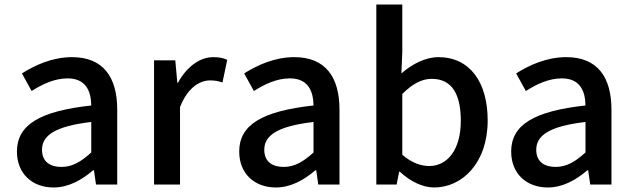

<svg xmlns="http://www.w3.org/2000/svg" viewBox="-20 -817 2803 850"><path d="M217 13C283 13 342 -20 392 -63H396L405 0H499V-331C499 -477 436 -564 299 -564C211 -564 134 -528 77 -492L120 -414C167 -444 221 -470 279 -470C360 -470 383 -414 384 -350C155 -325 55 -264 55 -146C55 -49 122 13 217 13ZM252 -78C203 -78 166 -100 166 -154C166 -216 221 -258 384 -277V-142C339 -101 300 -78 252 -78Z M662 0H777V-343C811 -430 865 -461 910 -461C932 -461 946 -458 965 -452L986 -552C969 -560 951 -564 924 -564C865 -564 807 -522 768 -451H765L756 -550H662Z M1201 13C1267 13 1326 -20 1376 -63H1380L1389 0H1483V-331C1483 -477 1420 -564 1283 -564C1195 -564 1118 -528 1061 -492L1104 -414C1151 -444 1205 -470 1263 -470C1344 -470 1367 -414 1368 -350C1139 -325 1039 -264 1039 -146C1039 -49 1106 13 1201 13ZM1236 -78C1187 -78 1150 -100 1150 -154C1150 -216 1205 -258 1368 -277V-142C1323 -101 1284 -78 1236 -78Z M1902 13C2026 13 2139 -95 2139 -284C2139 -453 2060 -564 1921 -564C1863 -564 1804 -533 1757 -492L1761 -586V-797H1646V0H1736L1747 -57H1750C1797 -13 1852 13 1902 13ZM1880 -82C1846 -82 1803 -95 1761 -132V-401C1806 -446 1848 -468 1891 -468C1983 -468 2020 -397 2020 -282C2020 -153 1960 -82 1880 -82Z M2405 13C2471 13 2530 -20 2580 -63H2584L2593 0H2687V-331C2687 -477 2624 -564 2487 -564C2399 -564 2322 -528 2265 -492L2308 -414C2355 -444 2409 -470 2467 -470C2548 -470 2571 -414 2572 -350C2343 -325 2243 -264 2243 -146C2243 -49 2310 13 2405 13ZM2440 -78C2391 -78 2354 -100 2354 -154C2354 -216 2409 -258 2572 -277V-142C2527 -101 2488 -78 2440 -78Z"/></svg>

Font: DAIFUKU Sans JP Medium
Style: Regular
Weight: 500
Designer: Original font ‘Source Han Sans JP’ : Ryoko NISHIZUKA  (kana, bopomofo & ideographs); Paul D. Hunt (Latin, Greek & Cyrill
Foundry: Daifuku
Version: Version 1.000